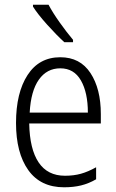

<svg xmlns="http://www.w3.org/2000/svg" viewBox="-20 -785 494 815"><path d="M408 -301V-261H104Q106 -152 144 -95.5Q182 -39 256 -39Q293 -39 323.5 -47.5Q354 -56 388 -75V-24Q357 -6 324.5 2Q292 10 252 10Q152 10 100 -63Q48 -136 48 -263Q48 -391 97 -466.5Q146 -542 236 -542Q320 -542 364 -475Q408 -408 408 -301ZM106 -307H353Q353 -392 323.5 -443.5Q294 -495 236 -495Q179 -495 145 -447Q111 -399 106 -307ZM290 -616V-606H253Q220 -636 180 -680.5Q140 -725 120 -757V-765H186Q204 -731 233.5 -689.5Q263 -648 290 -616Z"/></svg>

Font: Noto Sans Display Light Narrow
Style: Regular
Weight: 300
Width: 4
Designer: Monotype Design team
Foundry: Monotype Imaging Inc.
Version: Version 1.000